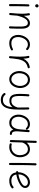

<svg xmlns="http://www.w3.org/2000/svg" viewBox="1955 -2734 1018 4969"><g transform="rotate(90 2464.5 -250.0)"><path d="M88.9 -694.8Q88.9 -711.9 101.6 -725.3Q114.3 -738.8 133.8 -738.8Q155.3 -738.8 164.3 -724.1Q173.3 -709.5 173.3 -698.2Q173.3 -681.6 162.4 -666.5Q151.4 -651.4 131.3 -651.4Q107.4 -651.4 98.1 -667.5Q88.9 -683.6 88.9 -694.8ZM121.1 -501.5Q132.3 -501 139.9 -492.4Q147.5 -483.9 147 -472.7Q145.5 -438.5 144.3 -390.1Q143.1 -341.8 142.3 -286.9Q141.6 -231.9 141.1 -177.7Q140.6 -123.5 140.4 -77.1Q140.1 -30.8 140.1 0Q140.1 11.2 131.8 19Q123.5 26.9 112.3 26.9Q101.1 26.9 93.3 19Q85.4 11.2 85.4 0Q85.4 -30.8 85.7 -77.4Q85.9 -124 86.4 -178.2Q86.9 -232.4 87.9 -287.6Q88.9 -342.8 90.1 -391.8Q91.3 -440.9 92.8 -475.6Q93.3 -486.8 101.6 -494.4Q109.9 -502 121.1 -501.5Z M316.4 -6.8Q326.2 -111.3 331.1 -185.1Q335.9 -258.8 335.9 -315.9Q335.9 -363.8 332.8 -403.8Q329.6 -443.8 322.8 -484.4Q320.8 -497.1 327.1 -504.6Q333.5 -512.2 342.8 -514.6Q353.5 -517.1 364 -512Q374.5 -506.8 376.5 -493.2Q381.8 -460 385.3 -427.2Q388.7 -394.5 389.6 -358.9Q410.6 -401.9 438 -437.3Q465.3 -472.7 500.2 -494.1Q535.2 -515.6 578.6 -515.6Q633.3 -515.6 664.8 -486.3Q696.3 -457 709.5 -409.2Q722.7 -361.3 722.7 -306.2Q722.7 -231 721.7 -156Q720.7 -81.1 716.8 0.5Q716.3 10.7 709 18.8Q701.7 26.9 689 26.9Q675.8 26.9 668.7 18.8Q661.6 10.7 662.1 0Q666 -73.7 667 -137.7Q668 -201.7 668 -266.6Q668 -319.8 660.9 -364Q653.8 -408.2 633.3 -434.8Q612.8 -461.4 573.2 -461.4Q534.7 -461.4 504.9 -437Q475.1 -412.6 452.9 -372.8Q430.7 -333 414.6 -285.9Q398.4 -238.8 386.7 -193.8L386.2 -192.4Q383.8 -151.9 379.9 -104.7Q376 -57.6 370.6 -1.5Q369.1 11.7 359.9 17.6Q350.6 23.4 340.3 22.5Q330.6 21.5 323 14.2Q315.4 6.8 316.4 -6.8Z M1271 -425.3Q1264.2 -417 1252.7 -416Q1241.2 -415 1232.9 -422.4Q1211.4 -440.9 1186.5 -451.4Q1161.6 -461.9 1131.3 -461.9Q1087.4 -461.9 1052 -439.5Q1016.6 -417 991.5 -379.4Q966.3 -341.8 952.6 -296.6Q939 -251.5 939 -206.1Q939 -160.6 954.6 -121.6Q970.2 -82.5 1004.9 -58.6Q1039.6 -34.7 1096.7 -34.7Q1140.1 -34.7 1178.5 -45.7Q1216.8 -56.6 1249.5 -74.7Q1259.8 -78.6 1270.3 -73.5Q1280.8 -68.4 1284.2 -58.1Q1288.1 -47.4 1283 -37.4Q1277.8 -27.3 1267.6 -23.4Q1229 -3.9 1188.5 7.8Q1147.9 19.5 1100.1 19.5Q1024.9 19.5 977.1 -12.5Q929.2 -44.4 906.5 -96.4Q883.8 -148.4 883.8 -208.5Q883.8 -262.7 900.9 -317.1Q918 -371.6 950.2 -416.7Q982.4 -461.9 1028.1 -489Q1073.7 -516.1 1130.4 -516.1Q1170.9 -516.1 1205.3 -502.2Q1239.7 -488.3 1268.1 -463.4Q1276.4 -456.5 1277.3 -445.1Q1278.3 -433.6 1271 -425.3Z M1457.5 26.9Q1454.1 26.4 1451.2 25.4Q1450.7 25.4 1450.2 24.9Q1450.2 24.9 1449.7 24.9Q1437 19.5 1434.1 6.3Q1434.1 5.9 1433.6 4.9Q1433.6 4.9 1433.6 4.4Q1433.1 1 1433.6 -2.9Q1433.6 -4.9 1434.1 -7.3Q1435.5 -23.4 1436.8 -39.6Q1438 -55.7 1439.5 -71.8Q1442.4 -115.2 1444.6 -163.6Q1446.8 -211.9 1446.8 -259.8Q1446.8 -322.8 1441.9 -378.7Q1437 -434.6 1427.2 -466.3Q1424.3 -477.1 1429.7 -487.1Q1435.1 -497.1 1445.8 -500.5Q1456.5 -503.9 1466.6 -498.3Q1476.6 -492.7 1480 -481.9Q1487.8 -455.6 1492.2 -420.7Q1496.6 -385.7 1499 -345.7Q1527.8 -407.7 1579.1 -451.2Q1630.4 -494.6 1714.8 -510.7Q1725.6 -513.2 1735.1 -506.6Q1744.6 -500 1746.6 -489.3Q1749 -478.5 1742.4 -469Q1735.8 -459.5 1725.1 -457Q1659.2 -444.3 1617.4 -411.6Q1575.7 -378.9 1551.3 -329.1Q1526.9 -279.3 1514.2 -215.1Q1501.5 -150.9 1494.6 -75.7Q1491.7 -33.7 1487.8 2.9Q1487.3 6.3 1485.8 9.8Q1485.8 9.8 1485.8 9.8Q1485.8 10.7 1485.4 11.2Q1480 23.4 1466.8 26.4Q1466.3 26.4 1465.3 26.4Q1465.3 26.4 1465.3 26.9Q1461.4 27.3 1457.5 26.9Z M2045.4 -516.1Q2098.1 -516.1 2138.2 -493.9Q2178.2 -471.7 2205.1 -434.6Q2231.9 -397.5 2245.6 -352.8Q2259.3 -308.1 2259.3 -262.7Q2259.3 -212.4 2244.1 -162.6Q2229 -112.8 2200 -71.5Q2170.9 -30.3 2128.7 -5.4Q2086.4 19.5 2032.2 19.5Q1965.8 19.5 1918.2 -17.6Q1870.6 -54.7 1845 -113.5Q1819.3 -172.4 1819.3 -237.3Q1819.3 -287.6 1833.3 -336.9Q1847.2 -386.2 1875.2 -426.8Q1903.3 -467.3 1945.8 -491.7Q1988.3 -516.1 2045.4 -516.1ZM2045.4 -461.9Q1991.2 -461.9 1952.9 -430.9Q1914.6 -399.9 1894.5 -348.6Q1874.5 -297.4 1874.5 -237.3Q1874.5 -181.2 1895 -135.3Q1915.5 -89.4 1951.2 -62Q1986.8 -34.7 2032.2 -34.7Q2082.5 -34.7 2121.3 -67.1Q2160.2 -99.6 2182.6 -151.6Q2205.1 -203.6 2205.1 -262.7Q2205.1 -314.9 2185.5 -360.4Q2166 -405.8 2130.4 -433.8Q2094.7 -461.9 2045.4 -461.9Z M2450.2 -501.5Q2461.4 -500 2468.5 -491.2Q2475.6 -482.4 2474.6 -471.2Q2471.2 -440.4 2469 -399.7Q2466.8 -358.9 2465.6 -318.6Q2464.4 -278.3 2464.4 -248.5Q2464.4 -179.7 2473.6 -132.1Q2482.9 -84.5 2510.7 -59.6Q2538.6 -34.7 2593.8 -34.7Q2659.7 -34.7 2699.7 -77.4Q2739.7 -120.1 2759.3 -186.5Q2760.3 -189.9 2762.2 -192.4Q2762.7 -210.4 2762.7 -229Q2762.7 -247.6 2762.7 -266.6Q2762.7 -325.7 2762 -380.4Q2761.2 -435.1 2759.8 -469.2Q2759.3 -480.5 2766.8 -489Q2774.4 -497.6 2785.6 -498Q2796.9 -498.5 2805.4 -490.7Q2814 -482.9 2814.5 -471.7Q2815.4 -437 2816.2 -381.8Q2816.9 -326.7 2816.9 -254.9Q2816.9 -178.2 2812.3 -105.5Q2807.6 -32.7 2793.2 29.8Q2778.8 92.3 2751 139.4Q2723.1 186.5 2677.2 212.9Q2631.3 239.3 2562.5 239.3Q2504.9 239.3 2461.7 218Q2418.5 196.8 2392.6 159.2Q2386.2 149.4 2388.2 138.4Q2390.1 127.4 2399.4 121.1Q2409.2 114.7 2420.4 116.7Q2431.6 118.7 2438 127.9Q2456.1 154.8 2486.8 169.4Q2517.6 184.1 2562.5 184.1Q2629.4 184.1 2669.2 152.6Q2709 121.1 2728.8 64.9Q2748.5 8.8 2755.9 -64.9Q2727.5 -27.8 2687 -5.6Q2646.5 16.6 2593.8 16.6Q2519 16.6 2479.2 -15.6Q2439.5 -47.9 2424.8 -107.4Q2410.2 -167 2410.2 -248.5Q2410.2 -280.8 2411.4 -322.3Q2412.6 -363.8 2414.8 -405Q2417 -446.3 2420.4 -477.1Q2421.4 -488.3 2430.4 -495.4Q2439.5 -502.4 2450.2 -501.5Z M3158.2 -34.7Q3215.8 -34.7 3251.7 -65.4Q3287.6 -96.2 3306.2 -146.7Q3324.7 -197.3 3329.1 -257.3L3346.2 -484.9Q3347.2 -496.1 3355.7 -502.9Q3364.3 -509.8 3375 -508.3Q3386.2 -506.8 3394 -497.8Q3401.9 -488.8 3400.9 -478L3383.8 -250Q3382.8 -235.4 3380.9 -221.2Q3379.4 -201.7 3379.2 -181.4Q3378.9 -161.1 3379.9 -143.1Q3382.3 -105 3395.5 -77.4Q3408.7 -49.8 3451.7 -47.9Q3459.5 -45.9 3465.8 -40Q3472.2 -34.2 3472.7 -22Q3472.7 -10.7 3464.6 -2.9Q3456.5 4.9 3445.3 4.9Q3397.5 4.9 3371.8 -20.3Q3346.2 -45.4 3335.4 -83.5Q3308.1 -37.1 3264.2 -8.8Q3220.2 19.5 3158.2 19.5Q3093.8 19.5 3047.1 -11.2Q3000.5 -42 2974.9 -93.5Q2949.2 -145 2946.8 -206.5Q2944.8 -261.2 2960.9 -315.9Q2977.1 -370.6 3009.3 -416Q3041.5 -461.4 3088.4 -488.8Q3135.3 -516.1 3194.8 -516.1Q3238.8 -516.1 3272.5 -498.3Q3306.2 -480.5 3331.5 -452.6Q3338.9 -443.8 3337.6 -432.6Q3336.4 -421.4 3328.1 -415Q3319.3 -408.7 3307.9 -410.6Q3296.4 -412.6 3289.6 -421.9Q3274.4 -438.5 3250.5 -450.2Q3226.6 -461.9 3195.3 -461.9Q3147.9 -461.9 3111.3 -439.2Q3074.7 -416.5 3049.8 -378.9Q3024.9 -341.3 3012.7 -296.1Q3000.5 -251 3002 -206.1Q3004.4 -158.2 3022.7 -119.1Q3041 -80.1 3075.2 -57.4Q3109.4 -34.7 3158.2 -34.7Z M3652.8 -691.9Q3664.1 -691.4 3671.6 -683.1Q3679.2 -674.8 3679.2 -663.6L3671.9 -432.1Q3705.6 -472.2 3748.8 -494.1Q3792 -516.1 3839.4 -516.1Q3897.9 -516.1 3938.5 -491.9Q3979 -467.8 4003.7 -428.5Q4028.3 -389.2 4039.6 -342.5Q4050.8 -295.9 4050.8 -251Q4050.8 -174.8 4016.1 -113.5Q3981.4 -52.2 3921.4 -16.4Q3861.3 19.5 3785.2 19.5Q3745.1 19.5 3709.5 10.3Q3698.7 7.3 3692.9 -2.4Q3687 -12.2 3689.9 -22.9Q3692.4 -33.7 3702.6 -39.6Q3712.9 -45.4 3723.6 -42.5Q3752.9 -34.7 3785.2 -34.7Q3846.2 -34.7 3893.8 -63.2Q3941.4 -91.8 3969 -140.6Q3996.6 -189.5 3996.6 -250Q3996.6 -305.7 3980.2 -354Q3963.9 -402.3 3929.2 -432.1Q3894.5 -461.9 3839.4 -461.9Q3787.1 -461.9 3742.9 -429Q3698.7 -396 3671.9 -326.7Q3670.9 -322.3 3668 -318.4L3658.7 -21Q3658.2 -9.8 3649.9 -2.2Q3641.6 5.4 3630.4 4.9Q3619.1 4.9 3611.6 -3.4Q3604 -11.7 3604.5 -22.9L3625 -665.5Q3625 -676.8 3633.3 -684.3Q3641.6 -691.9 3652.8 -691.9Z M4234.4 -686.5Q4245.6 -686 4253.2 -677.5Q4260.7 -668.9 4260.3 -657.7Q4257.3 -595.7 4255.6 -512.7Q4253.9 -429.7 4252.9 -338.6Q4252 -247.6 4251.7 -159.9Q4251.5 -72.3 4251.5 0Q4251.5 11.2 4243.2 19Q4234.9 26.9 4223.6 26.9Q4212.4 26.9 4204.6 19Q4196.8 11.2 4196.8 0Q4196.8 -72.3 4197 -160.2Q4197.3 -248 4198.5 -339.1Q4199.7 -430.2 4201.4 -513.7Q4203.1 -597.2 4206.1 -660.6Q4206.5 -671.9 4214.8 -679.4Q4223.1 -687 4234.4 -686.5Z M4847.7 -43.9Q4806.6 -6.8 4757.1 6.3Q4707.5 19.5 4657.7 19.5Q4576.7 19.5 4517.1 -22Q4457.5 -63.5 4442.4 -157.2Q4439.9 -156.7 4437.5 -156.7Q4426.3 -155.8 4418 -163.1Q4409.7 -170.4 4408.7 -181.6Q4407.7 -192.9 4415 -201.4Q4422.4 -210 4433.6 -210.9Q4436 -210.9 4438 -211.4Q4438 -212.9 4438 -214.8Q4438 -270.5 4456.8 -324.2Q4475.6 -377.9 4510.7 -421.4Q4545.9 -464.8 4594.7 -490.5Q4643.6 -516.1 4703.1 -516.1Q4737.3 -516.1 4770 -502Q4802.7 -487.8 4824.2 -460.4Q4845.7 -433.1 4845.7 -393.1Q4845.7 -357.4 4829.1 -330.1Q4812.5 -302.7 4789.8 -283.9Q4767.1 -265.1 4749 -254.4Q4629.4 -183.6 4496.6 -163.1Q4508.3 -94.2 4550.8 -64.5Q4593.3 -34.7 4657.7 -34.7Q4702.6 -34.7 4741.9 -46.1Q4781.2 -57.6 4810.5 -84.5Q4818.8 -91.8 4830.3 -91.3Q4841.8 -90.8 4849.6 -82.5Q4856.9 -74.2 4856.4 -62.7Q4856 -51.3 4847.7 -43.9ZM4702.1 -461.9Q4643.1 -461.9 4595.5 -427.2Q4547.9 -392.6 4520 -336.9Q4492.2 -281.2 4492.2 -217.3Q4615.7 -236.8 4719.2 -298.3Q4748 -315.4 4770.3 -337.6Q4792.5 -359.9 4792.5 -389.6Q4792.5 -422.9 4765.6 -442.4Q4738.8 -461.9 4702.1 -461.9Z"/></g></svg>

Font: Mikhak Light
Style: Regular
Weight: 300
Designer: Amin Abedi
Version: Version 3.3